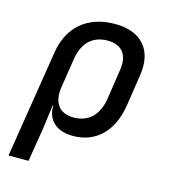

<svg xmlns="http://www.w3.org/2000/svg" viewBox="-110 -650 820 919"><g transform="rotate(15 300.0 -190.0)"><path d="M17 180H116L142 21L159 -105H162C160 -34 208 10 290 10C403 10 481 -65 502 -197L526 -354C546 -482 479 -560 348 -560C212 -560 123 -485 102 -354ZM270 -76C199 -76 165 -122 177 -202L200 -349C213 -429 260 -474 333 -474C406 -474 440 -429 426 -349L404 -202C390 -121 343 -76 270 -76Z"/></g></svg>

Font: JetBrains Mono Medium
Style: Italic
Weight: 436
Italic angle: -9°
Monospace: yes
Designer: Philipp Nurullin, Konstantin Bulenkov
Foundry: JetBrains
Version: Version 2.305